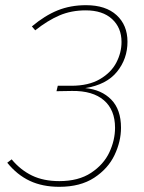

<svg xmlns="http://www.w3.org/2000/svg" viewBox="-20 -711 556 741"><path d="M472 -550Q472 -484 431.5 -434Q391 -384 309 -371Q372 -365 409.5 -326.5Q447 -288 447 -218Q447 -165 422 -112.5Q397 -60 343.5 -25Q290 10 209 10Q144 10 95 -13Q46 -36 8 -83L25 -96Q59 -55 103.5 -33.5Q148 -12 209 -12Q283 -12 331.5 -44Q380 -76 402 -123Q424 -170 424 -218Q424 -287 381 -324Q338 -361 258 -360L198 -359L203 -380H255Q322 -380 365.5 -405.5Q409 -431 429 -469.5Q449 -508 449 -549Q449 -604 412.5 -637.5Q376 -671 311 -671Q255 -671 209.5 -651.5Q164 -632 116 -594L103 -609Q153 -651 202.5 -671Q252 -691 312 -691Q388 -691 430 -652.5Q472 -614 472 -550Z"/></svg>

Font: Fira Sans Thin
Style: Italic
Weight: 250
Italic angle: -8°
Designer: Carrois Corporate & Edenspiekermann AG
Foundry: Carrois Corporate GbR & Edenspiekermann AG
Version: Version 4.203